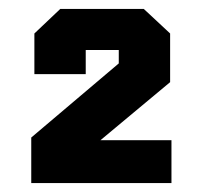

<svg xmlns="http://www.w3.org/2000/svg" viewBox="-20 -757 454 430"><path d="M50 -347V-449L246 -615V-645H172V-591H57V-682L115 -737H302L361 -682V-573L205 -443H364V-347Z"/></svg>

Font: Tomorrow
Style: Bold
Weight: 700
Designer: Tony de Marco, Monica Rizzolli
Foundry: Just in Type
Version: Version 2.002